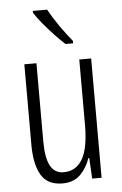

<svg xmlns="http://www.w3.org/2000/svg" viewBox="-55 -804 541 853"><g transform="rotate(-5 216.0 -377.5)"><path d="M364 -532V0H322L317 -92H313Q299 -50 269.5 -20Q240 10 189 10Q123 10 94.5 -37.5Q66 -85 66 -173V-532H120V-185Q120 -109 139.5 -74Q159 -39 198 -39Q254 -39 282.5 -88Q311 -137 311 -240V-532ZM188 -765Q209 -727 236.5 -687.5Q264 -648 290 -617V-606H256Q236 -624 211 -650.5Q186 -677 162.5 -705Q139 -733 124 -757V-765Z"/></g></svg>

Font: Noto Sans Telugu ExtraCondensed Light
Style: Regular
Weight: 300
Width: 2
Designer: Jelle Bosma - Monotype Design Team
Foundry: Monotype Imaging Inc.
Version: Version 2.005; ttfautohint (v1.8.4.7-5d5b)